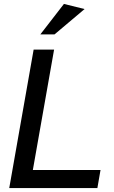

<svg xmlns="http://www.w3.org/2000/svg" viewBox="-20 -956 578 976"><path d="M255 -704H151L27 0H475L491 -92H147ZM185 -781H257L410 -910L305 -936Z"/></svg>

Font: Geom
Style: Italic
Weight: 400
Italic angle: -10°
Version: Version 1.102